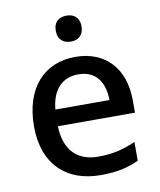

<svg xmlns="http://www.w3.org/2000/svg" viewBox="-84 -811 741 888"><g transform="rotate(-10 286.0 -367.0)"><path d="M289 -744C255 -744 228 -727 228 -683C228 -640 255 -622 289 -622C321 -622 349 -640 349 -683C349 -727 321 -744 289 -744ZM295 -549C150 -549 52 -446 52 -265C52 -84 160 10 317 10C393 10 443 -1 497 -26V-114C440 -89 390 -76 321 -76C221 -76 164 -136 161 -247H523V-305C523 -455 436 -549 295 -549ZM295 -467C378 -467 416 -409 417 -325H163C171 -416 219 -467 295 -467Z"/></g></svg>

Font: Noto Sans Devanagari UI Medium
Style: Regular
Weight: 500
Designer: Jelle Bosma - Monotype Design Team
Foundry: Monotype Imaging Inc.
Version: Version 2.004